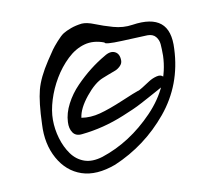

<svg xmlns="http://www.w3.org/2000/svg" viewBox="-55 -670 546 520"><g transform="rotate(-10 218.0 -410.0)"><path d="M48 -362Q50 -423 58.5 -455.5Q67 -488 94 -529Q108 -550 112.5 -556.5Q117 -563 129 -576.5Q141 -590 149 -595Q157 -600 170.5 -605Q184 -610 201 -612Q215 -613 236 -604.5Q257 -596 283.5 -588.5Q310 -581 336 -585Q389 -593 414 -572.5Q439 -552 436 -501Q432 -403 371.5 -330Q311 -257 224 -220Q170 -200 130 -213.5Q90 -227 67.5 -267.5Q45 -308 48 -362ZM253 -551Q224 -562 198.5 -555Q173 -548 151 -527Q129 -506 113 -479Q97 -452 88 -423Q79 -394 79 -369Q79 -343 86.5 -317.5Q94 -292 108 -272.5Q122 -253 143.5 -245.5Q165 -238 194 -247Q273 -273 336.5 -339Q400 -405 403 -488Q403 -508 402 -520Q401 -532 393.5 -541Q386 -550 371 -550Q348 -549 300 -547Q252 -545 253 -551ZM319 -406Q322 -406 333 -413Q344 -420 354 -426.5Q364 -433 376 -436Q388 -439 394 -432Q401 -425 405 -417Q391 -409 371 -398Q351 -387 343.5 -383Q336 -379 323 -372Q310 -365 297.5 -359.5Q285 -354 268 -347Q210 -323 150 -317Q133 -315 125 -326.5Q117 -338 118 -356Q119 -380 132 -405Q145 -430 165 -450.5Q185 -471 205.5 -487Q226 -503 247 -515Q264 -526 276.5 -520Q289 -514 289 -495Q289 -487 282.5 -480.5Q276 -474 268.5 -471Q261 -468 248.5 -463.5Q236 -459 232 -457Q209 -448 184 -417Q159 -386 156 -361Q181 -357 207.5 -364Q234 -371 273 -387.5Q312 -404 319 -406Z"/></g></svg>

Font: Long Cang
Style: Regular
Weight: 400
Designer: ZhongQi
Foundry: ZhongQi
Version: Version 2.001